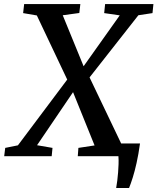

<svg xmlns="http://www.w3.org/2000/svg" viewBox="-52 -763 769 938"><path d="M515.5 155.5Q518.5 138.5 521 119Q523.5 99.5 525 79.2Q526.5 59 527.2 39Q528 19 526.5 0L476 -62H632Q624.5 -8 615.2 33.2Q606 74.5 596.5 104.5Q587 134.5 578.5 155.5ZM-31.5 0 -26.5 -40.5 35.5 -53 277 -375 355.5 -438 533 -688 457 -699 461.5 -743H697.5L693 -699L624 -688.5L384.5 -383.5L305 -313L129 -53.5L204.5 -40.5L200.5 0ZM328 0 331 -40.5 410 -52.5 305 -312.5 277 -373 128 -687.5 61 -699 66 -743H340.5L335.5 -699.5L254.5 -688.5L357 -438L385.5 -385L544 -53.5L615.5 -40.5L611.5 0Z"/></svg>

Font: Merriweather 24pt Medium
Style: Italic
Weight: 500
Italic angle: -7.8°
Version: Version 2.101